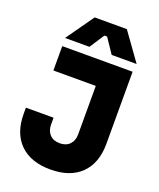

<svg xmlns="http://www.w3.org/2000/svg" viewBox="-175 -1074 994 1200"><g transform="rotate(20 322.0 -474.0)"><path d="M32 -251V-291H216V-245Q216 -204 240 -179Q264 -154 306 -154Q348 -154 372 -179Q396 -204 396 -245V-568H114V-730H582V-251Q582 -122 510 -51Q438 20 307 20Q176 20 104 -51Q32 -122 32 -251ZM243 -968H457L589 -784H423L357 -882H339L275 -784H113Z"/></g></svg>

Font: Sora-SIA ExtraBold
Style: Regular
Weight: 800
Designer: Jonathan Barnbrook, Julián Moncada
Foundry: Barnbrook Fonts
Version: Version 2.000